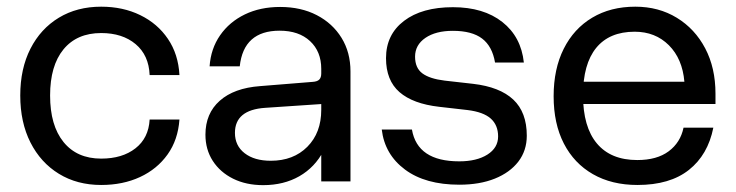

<svg xmlns="http://www.w3.org/2000/svg" viewBox="-20 -532 2157 563"><path d="M39.4 -252Q39.4 -173.3 69.3 -114.2Q99.3 -55.1 152.7 -22.4Q206.1 10.4 276.7 10.4Q340.5 10.4 390.6 -12.9Q440.7 -36.1 471.4 -79.1Q502 -122 506.2 -181.5H418.8Q415.8 -127.1 377.1 -97Q338.5 -66.9 276.7 -66.9Q205.7 -66.9 166.3 -115.5Q126.9 -164.1 126.9 -252Q126.9 -339.3 166.1 -387.2Q205.4 -435.1 276.7 -435.1Q339 -435.1 377.7 -402.6Q416.4 -370.1 418.8 -311.9H506.2Q502.9 -373.1 472.4 -418Q442 -462.9 391.3 -487.6Q340.6 -512.4 276.7 -512.4Q206 -512.4 152.6 -480.1Q99.1 -447.7 69.3 -389.2Q39.4 -330.6 39.4 -252Z M1007.7 -322.6Q1007.7 -378.4 981.5 -421Q955.2 -463.6 908.9 -487.6Q862.6 -511.6 801.4 -511.6Q743.2 -511.6 697.9 -489.7Q652.6 -467.7 625.4 -428.5Q598.1 -389.2 594.6 -337.4H683Q694.2 -442 799.9 -442Q856.3 -442 889.1 -411.5Q922 -381 922 -330V0H1007.7ZM954.5 -207.3 922 -209.9Q922 -142.6 881.2 -101.6Q840.4 -60.6 774 -60.6Q725.9 -60.6 697.4 -82.7Q668.9 -104.7 668.9 -142.4Q668.9 -209.8 757.5 -215.8L923.8 -227L922 -316.6Q922 -304.5 916.1 -298.6Q910.3 -292.7 896.4 -291.9L742.9 -279.5Q666.4 -273.9 624.4 -236.6Q582.4 -199.4 582.4 -137.1Q582.4 -93.7 603.9 -60.3Q625.5 -26.9 663.6 -8Q701.8 10.9 751.6 10.9Q812.1 10.9 857.9 -15.3Q903.6 -41.5 929.1 -90.4Q954.5 -139.3 954.5 -207.3Z M1351.1 -209.3Q1397.4 -203.6 1419 -184.4Q1440.6 -165.1 1440.6 -131.9Q1440.6 -98.6 1409.2 -78.7Q1377.8 -58.9 1326.5 -58.9Q1203.9 -58.9 1187.9 -152.2H1099.4Q1108.1 -79 1167.7 -34.7Q1227.2 9.6 1326.9 9.6Q1386.6 9.6 1430.9 -8.2Q1475.2 -26 1500 -58.2Q1524.7 -90.5 1524.7 -134.1Q1524.7 -202.7 1485.2 -239.9Q1445.6 -277.1 1367.1 -286.2L1284 -295.6Q1240.1 -300.9 1218.6 -316.8Q1197.1 -332.7 1197.1 -365.9Q1197.1 -400.1 1227.4 -420.9Q1257.7 -441.6 1307.9 -441.6Q1363.9 -441.6 1393.7 -418.9Q1423.5 -396.3 1431.6 -348.6H1516.1Q1508.1 -424 1453.1 -467.4Q1398 -510.9 1308.1 -510.9Q1217.2 -510.9 1164.6 -470.7Q1111.9 -430.5 1111.9 -361.4Q1111.9 -296.4 1151.4 -261.9Q1191 -227.5 1268.1 -218.8Z M1603.4 -249.8Q1603.4 -169.4 1633.4 -111.1Q1663.4 -52.9 1718.6 -21.3Q1773.9 10.4 1849.2 10.4Q1944.4 10.4 2000.1 -33.8Q2055.9 -78 2071.7 -157.6H1984.3Q1975.3 -114.1 1940.8 -88.4Q1906.3 -62.7 1848.7 -62.7Q1771.1 -62.7 1730.4 -111.2Q1689.6 -159.7 1689.6 -253Q1689.6 -344.1 1728.2 -391.6Q1766.9 -439 1841.1 -439Q1901.6 -439 1941.4 -399.3Q1981.1 -359.5 1986.8 -292.4H1682.4V-227.1H2078V-257.3Q2078 -332.9 2047.9 -390.2Q2017.7 -447.5 1964.6 -479.9Q1911.5 -512.4 1842.9 -512.4Q1770.5 -512.4 1716.6 -480.2Q1662.6 -448 1633 -388.9Q1603.4 -329.9 1603.4 -249.8Z"/></svg>

Font: Overused Grotesk Light
Style: Regular
Weight: 300
Designer: RandomMaerks
Version: Version 0.005